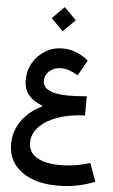

<svg xmlns="http://www.w3.org/2000/svg" viewBox="-75 -967 793 1343"><g transform="rotate(5 321.5 -296.0)"><path d="M516.1 -561.3Q431.7 -630.5 334.4 -630.5Q268.3 -630.5 214.2 -597.9Q160.1 -565.3 128 -510.3Q95.9 -455.2 95.9 -387.5Q95.9 -326.6 128.8 -285.2Q161.6 -243.8 227.6 -219.1L227.5 -214.2Q166.3 -185 122.8 -142.1Q79.3 -99.2 56.2 -46.2Q33 6.9 33 66.6Q33 147.2 75.7 206Q118.3 264.8 196.8 296.7Q275.3 328.6 382.6 328.6Q518.3 328.6 642.9 278.6L596.9 150.4Q550.5 166.2 495.7 175Q440.8 183.7 387.8 183.7Q280.8 183.7 222.6 147.9Q164.4 112.2 164.4 45.7Q164.4 -16.4 210.7 -65.3Q257.1 -114.2 339.8 -143.9Q422.6 -173.5 530.9 -177.3L531.4 -311.8Q497.1 -308.9 464.8 -307.2Q432.4 -305.5 405.6 -305.5Q314.1 -305.5 268.5 -327.7Q222.8 -349.9 222.8 -394.5Q222.8 -421.9 237.8 -444Q252.8 -466.1 278.8 -479.1Q304.8 -492.1 336.8 -492.1Q364.5 -492.1 394 -482Q423.5 -471.9 455.1 -452.2ZM239.7 -835.1 323.9 -750.6 408.7 -835.1 323.9 -919.6Z"/></g></svg>

Font: Estedad VF
Style: Regular
Weight: 100
Designer: Amin Abedi
Version: Version 7.3